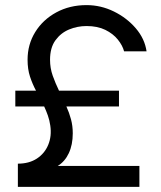

<svg xmlns="http://www.w3.org/2000/svg" viewBox="-20 -732 629 752"><path d="M40 -377H121Q107 -403 97.5 -432Q88 -461 88 -498Q88 -558 118 -606.5Q148 -655 200.5 -683.5Q253 -712 319 -712Q375 -712 426 -687Q477 -662 512 -621Q547 -580 554 -531H466Q460 -554 441.5 -577Q423 -600 392.5 -615Q362 -630 319 -630Q283 -630 250.5 -616.5Q218 -603 197 -574Q176 -545 176 -498Q176 -465 186.5 -435.5Q197 -406 211 -377H446V-315H240Q251 -291 258 -265Q265 -239 265 -210Q265 -165 249.5 -132Q234 -99 206 -82H526V0H50V-91Q94 -91 124.5 -111Q155 -131 169 -165Q183 -199 177 -240Q174 -261 167.5 -279.5Q161 -298 153 -315H40Z"/></svg>

Font: Liter
Style: Regular
Weight: 400
Designer: Anton Skugarov
Foundry: skugi
Version: Version 1.004; ttfautohint (v1.8.4.7-5d5b)